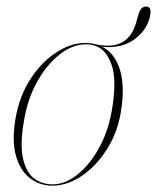

<svg xmlns="http://www.w3.org/2000/svg" viewBox="-20 -563 483 590"><path d="M253 -430.5Q266.5 -429.5 278 -426Q374.5 -406.5 399 -495.5L405 -517.5Q412 -543 429 -543Q449 -543 439.5 -507Q428.5 -467 390.8 -440.5Q353 -414 294.5 -419Q333 -399.5 348.8 -347.8Q364.5 -296 351 -216.5Q340.5 -154 307.8 -103Q275 -52 230.8 -22.2Q186.5 7.5 140.5 7.5Q103 7.5 73 -14.8Q43 -37 29.5 -82.5Q16 -128 27.5 -197.5Q40 -270.5 76.2 -324.2Q112.5 -378 159.8 -406.2Q207 -434.5 253 -430.5ZM141.5 3.5Q180.5 3.5 218.2 -26.8Q256 -57 284 -107.8Q312 -158.5 323 -220Q339.5 -312.5 323.8 -361.2Q308 -410 272.5 -422.5H271.5Q269 -423 268.5 -423.5Q261 -426 252.5 -426.5Q211.5 -430 170.2 -400.8Q129 -371.5 97.5 -317.8Q66 -264 54 -194Q41 -120 50.5 -76.8Q60 -33.5 84.5 -15Q109 3.5 141.5 3.5Z"/></svg>

Font: Fraunces 144pt Thin
Style: Italic
Weight: 100
Italic angle: -16°
Version: Version 1.000;[b76b70a41]